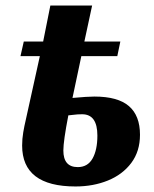

<svg xmlns="http://www.w3.org/2000/svg" viewBox="-20 -664 555 694"><path d="M60 -138Q60 -162 64 -185.5Q68 -209 73 -230L124 -461H54L66 -514H136L162 -644H313L285 -514H415L404 -461H274L242 -310Q297 -315 321 -315Q406 -315 446 -280.5Q486 -246 486 -177Q486 -117 454.5 -75Q423 -33 370 -11.5Q317 10 253 10Q60 10 60 -138ZM332 -174Q332 -251 277 -251Q259 -251 245.5 -249Q232 -247 227 -247Q209 -154 209 -120Q209 -60 261 -60Q297 -60 314.5 -91Q332 -122 332 -174Z"/></svg>

Font: Noto Serif CondExtraBold
Style: Italic
Weight: 800
Width: 3
Italic angle: -12°
Designer: Monotype Design Team
Foundry: Monotype Imaging Inc.
Version: Version 1.001